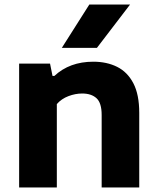

<svg xmlns="http://www.w3.org/2000/svg" viewBox="-20 -828 695 848"><path d="M64.5 0V-547H201L212 -492.5H220Q287.5 -555.5 392 -555.5Q451.5 -555.5 497.2 -532.8Q543 -510 569 -460.2Q595 -410.5 595 -329.5V0H429V-320Q429 -373.5 406.2 -394.2Q383.5 -415 343 -415Q313 -415 282.5 -403.5Q252 -392 231 -368.5V0ZM253 -616.5 374.5 -808H554.5L408 -616.5Z"/></svg>

Font: Encode Sans SmExp
Style: Bold
Weight: 700
Width: 6
Designer: Multiple Designers
Foundry: Impallari Type
Version: Version 3.002; ttfautohint (v1.8.3) -l 8 -r 50 -G 200 -x 14 